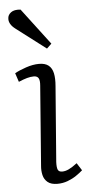

<svg xmlns="http://www.w3.org/2000/svg" viewBox="-55 -798 404 845"><g transform="rotate(-5 147.0 -375.5)"><path d="M126 -423Q128 -445 122.5 -455.5Q117 -466 101 -466Q87 -466 71 -461.5Q55 -457 34 -448L21 -487Q40 -498 71 -508.5Q102 -519 129 -519Q156 -519 171 -507Q186 -495 191 -472Q196 -449 193 -415L167 -82Q166 -58 170.5 -48Q175 -38 190 -38Q204 -38 219.5 -45.5Q235 -53 256 -69L277 -36Q266 -26 248.5 -14Q231 -2 209.5 6Q188 14 164 14Q136 14 121 1.5Q106 -11 101.5 -30.5Q97 -50 99 -71ZM191 -603 170 -583 40 -682Q24 -694 17.5 -706Q11 -718 12 -729Q12 -745 26.5 -756Q41 -767 69 -764Z"/></g></svg>

Font: Literata Light
Style: Italic
Weight: 300
Italic angle: -2°
Designer: Latin by Veronika Burian and Jose Scaglione. Greek by Irene Vlachou. Cyrillic by Vera Evstafieva
Foundry: TypeTogether
Version: Version 3.103;gftools[0.9.29]